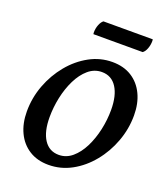

<svg xmlns="http://www.w3.org/2000/svg" viewBox="-154 -960 943 1080"><g transform="rotate(20 317.0 -420.0)"><path d="M261.9 12Q194.7 12 146.2 -18.8Q97.6 -49.5 71.8 -104Q45.9 -158.5 45.9 -229.5Q45.9 -311.8 74.6 -387.8Q103.3 -463.8 153.1 -524.1Q203 -584.4 267.5 -619.7Q332 -655 404.3 -655Q472 -655 520 -624.7Q568.1 -594.5 594.2 -540Q620.3 -485.5 620.3 -413.5Q620.3 -332.7 592.1 -256.5Q564 -180.3 514.1 -119.5Q464.3 -58.6 399.7 -23.3Q335.2 12 261.9 12ZM297.6 -60.6Q341.9 -60.6 377.4 -90.7Q412.8 -120.8 437.7 -170.3Q462.5 -219.9 475.6 -279.6Q488.6 -339.3 488.6 -398.5Q488.6 -484.2 457.2 -533Q425.7 -581.8 368 -581.8Q322.8 -581.8 287.1 -551.2Q251.4 -520.6 226.8 -470.4Q202.2 -420.1 189.6 -360.7Q177.1 -301.2 177.1 -243Q177.1 -156.8 208.5 -108.7Q239.9 -60.6 297.6 -60.6ZM544.1 -765.5H249Q248 -768.4 248 -775.7Q248 -800 256.5 -821.6Q265 -843.1 277.7 -852.4H572.9Q572.9 -850.9 573.4 -848.2Q573.9 -845.6 573.9 -842.7Q573.9 -818.8 565.8 -797Q557.8 -775.3 544.1 -765.5Z"/></g></svg>

Font: Petrona
Style: Italic
Weight: 400
Italic angle: -9°
Designer: Ringo R. Seeber
Foundry: Ringo R. Seeber
Version: Version 2.001; ttfautohint (v1.8.3)